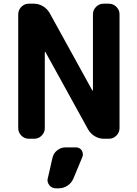

<svg xmlns="http://www.w3.org/2000/svg" viewBox="-20 -775 744 1044"><path d="M392.6 26.4Q413.1 26.4 424.8 43Q430.7 53.7 430.7 64.5Q430.7 71.3 427.7 79.1L378.9 196.3Q369.1 219.7 347.2 234.4Q325.2 249 298.8 249H284.2Q261.7 249 248 231.4Q238.3 218.8 238.3 204.1Q238.3 199.2 240.2 193.4L265.6 82Q271.5 57.6 291.5 42Q311.5 26.4 336.9 26.4ZM136.7 -20.5Q113.3 -20.5 96.2 -37.6Q79.1 -54.7 79.1 -78.1V-697.3Q79.1 -720.7 96.2 -737.8Q113.3 -754.9 136.7 -754.9H164.1Q190.4 -754.9 213.4 -741.2Q236.3 -727.5 250 -704.1L481.4 -284.2Q482.4 -282.2 483.9 -282.7Q485.4 -283.2 485.4 -285.2V-697.3Q485.4 -720.7 502.4 -737.8Q519.5 -754.9 543 -754.9H572.3Q595.7 -754.9 612.8 -737.8Q629.9 -720.7 629.9 -697.3V-78.1Q629.9 -54.7 612.8 -37.6Q595.7 -20.5 572.3 -20.5H544.9Q518.6 -20.5 495.6 -34.2Q472.7 -47.9 459 -71.3L227.5 -491.2Q226.6 -493.2 225.1 -492.7Q223.6 -492.2 223.6 -490.2V-78.1Q223.6 -54.7 206.5 -37.6Q189.5 -20.5 166 -20.5Z"/></svg>

Font: Gen Jyuu Gothic P Bold
Style: Bold
Weight: 700
Designer: [Source Han Sans]
Ryoko NISHIZUKA  (kana & ideographs); Paul D. Hunt (Latin, Greek & Cyrillic); Wenlong ZHANG  (bopomofo
Version: Version 1.002.20150607